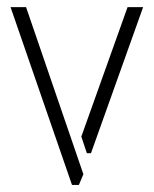

<svg xmlns="http://www.w3.org/2000/svg" viewBox="-20 -523 435 543"><path d="M9.8 -502.9H53.7L215.8 -30.3L203.1 0H183.6ZM210 -136.7 340.8 -502.9H384.8L237.3 -89.8H225.6Z"/></svg>

Font: Post No Bills Jaffna Light
Style: Regular
Weight: 300
Designer: Kosala Senevirathne, Siva Puranthara, Lasantha Premarathna, Tharique Azeez
Foundry: Mooniak
Version: Version 1.220 ; ttfautohint (v1.6)